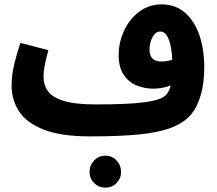

<svg xmlns="http://www.w3.org/2000/svg" viewBox="-20 -602 992 877"><path d="M393 21Q258 21 179.5 -10Q101 -41 67 -93.5Q33 -146 33 -211Q33 -262 46.5 -315Q60 -368 73 -406L201 -373Q193 -344 186 -312Q179 -280 179 -250Q179 -214 198.5 -186Q218 -158 270 -141.5Q322 -125 419 -125Q570 -125 644 -135.5Q718 -146 739 -169Q746 -177 751 -187Q756 -197 760 -212Q740 -204 719 -200.5Q698 -197 680 -197Q639 -197 602.5 -212.5Q566 -228 544 -262Q522 -296 522 -350Q522 -409 547 -462.5Q572 -516 616.5 -549Q661 -582 719 -582Q781 -582 824.5 -544.5Q868 -507 890.5 -442Q913 -377 913 -296Q913 -222 897 -167.5Q881 -113 855 -82Q822 -42 764.5 -19.5Q707 3 616.5 12Q526 21 393 21ZM663 -375Q663 -321 717 -321Q741 -321 767 -329Q764 -390 750 -424Q736 -458 712 -458Q691 -458 677 -433Q663 -408 663 -375ZM462 255Q431 255 410 234Q389 213 389 183Q389 153 410 131Q431 109 462 109Q492 109 512.5 131Q533 153 533 183Q533 213 512.5 234Q492 255 462 255Z"/></svg>

Font: Noto Sans Arabic UI Cn XBd
Style: Regular
Weight: 800
Width: 3
Designer: Monotype Design Team, Nadine Chahine and Nizar Qandah
Foundry: Monotype Imaging Inc.
Version: Version 2.010; ttfautohint (v1.8.4.7-5d5b)